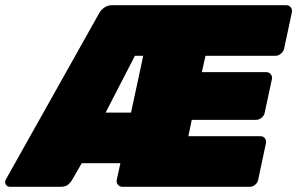

<svg xmlns="http://www.w3.org/2000/svg" viewBox="-73 -720 1146 740"><path d="M-35 0Q-46 0 -51 -9.5Q-56 -19 -50 -29L308 -667Q313 -678 326.5 -689Q340 -700 360 -700H1030Q1041 -700 1047.5 -692Q1054 -684 1052 -673L1022 -532Q1019 -521 1009.5 -513Q1000 -505 989 -505H719L705 -442H953Q964 -442 970.5 -434Q977 -426 975 -415L947 -285Q945 -274 935 -266Q925 -258 914 -258H666L653 -195H931Q942 -195 948 -187Q954 -179 952 -168L922 -27Q920 -16 910.5 -8Q901 0 890 0H399Q388 0 381.5 -8Q375 -16 377 -27L391 -91H242L204 -25Q199 -17 189.5 -8.5Q180 0 160 0ZM334 -286H432L479 -505H447Z"/></svg>

Font: Rubik Light Black
Style: Italic
Weight: 900
Italic angle: -12°
Version: Version 2.104